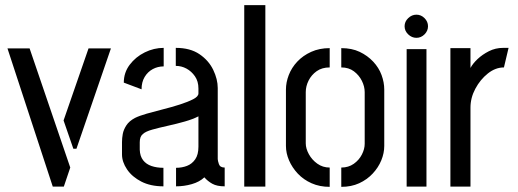

<svg xmlns="http://www.w3.org/2000/svg" viewBox="-20 -725 2012 746"><path d="M185 0 9 -537H95L253 -74L228 0ZM265 -147 227 -257 324 -537H411L277 -147Z M615 -1Q565 -1 529 -19.5Q493 -38 473.5 -67Q454 -96 454 -125V-173Q454 -188 457 -204.5Q460 -221 471 -238Q482 -255 505 -267Q521 -275 550.5 -283.5Q580 -292 614 -300.5Q648 -309 679 -319Q710 -329 730.5 -339.5Q751 -350 751 -362V-381Q751 -409 737.5 -428.5Q724 -448 704.5 -458.5Q685 -469 663 -469V-539Q719 -539 755 -514.5Q791 -490 808.5 -453.5Q826 -417 826 -383V-107Q826 -101 830.5 -87.5Q835 -74 853 -74V-1Q823 -1 805 -11Q787 -21 774 -36Q755 -18 725 -9.5Q695 -1 664 -1V-73Q687 -73 706.5 -80.5Q726 -88 738.5 -106Q751 -124 751 -155V-273Q730 -262 698.5 -253Q667 -244 633 -236.5Q599 -229 572 -221.5Q545 -214 535 -204Q523 -195 523 -172V-143Q524 -118 536 -102.5Q548 -87 568.5 -80Q589 -73 615 -73ZM530 -378 461 -404Q461 -443 484 -473.5Q507 -504 542.5 -521.5Q578 -539 616 -539V-467Q593 -467 573.5 -456.5Q554 -446 542 -426Q530 -406 530 -378Z M929 0V-705H1011V0Z M1261 1Q1222 1 1190.5 -13Q1159 -27 1137 -50.5Q1115 -74 1103 -102Q1091 -130 1091 -158V-377Q1091 -405 1102 -433.5Q1113 -462 1135 -485.5Q1157 -509 1189 -523.5Q1221 -538 1261 -538V-463Q1231 -463 1210.5 -448.5Q1190 -434 1179 -412Q1168 -390 1168 -367V-168Q1168 -148 1180 -126Q1192 -104 1213 -89Q1234 -74 1261 -74ZM1306 1V-74Q1334 -74 1354.5 -88.5Q1375 -103 1386 -124.5Q1397 -146 1397 -166V-367Q1397 -389 1386 -411Q1375 -433 1355 -448Q1335 -463 1306 -463V-538Q1347 -538 1377.5 -523.5Q1408 -509 1430 -485.5Q1452 -462 1462.5 -433.5Q1473 -405 1473 -377V-158Q1473 -130 1461.5 -102Q1450 -74 1428 -50.5Q1406 -27 1375.5 -13Q1345 1 1306 1Z M1560 0V-534H1637V0ZM1598 -578Q1580 -578 1566 -591.5Q1552 -605 1552 -623Q1552 -641 1566 -654.5Q1580 -668 1598 -668Q1616 -668 1629.5 -654.5Q1643 -641 1643 -623Q1643 -605 1629.5 -591.5Q1616 -578 1598 -578Z M1730 0V-538H1808V-461Q1817 -478 1835.5 -495.5Q1854 -513 1879.5 -526Q1905 -539 1935 -539Q1941 -539 1946 -539Q1951 -539 1956 -539L1938 -463Q1905 -463 1875.5 -439.5Q1846 -416 1827 -380.5Q1808 -345 1808 -307V0Z"/></svg>

Font: Stick No Bills
Style: Regular
Weight: 400
Version: Version 2.000